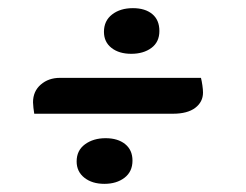

<svg xmlns="http://www.w3.org/2000/svg" viewBox="-20 -476 603 471"><path d="M64 -197Q63 -203 62 -211.5Q61 -220 61 -225Q61 -252 80 -268.5Q99 -285 127 -285H473Q475 -277 476.5 -266.5Q478 -256 478 -249Q478 -226 459 -211.5Q440 -197 404 -197ZM236 -25Q206 -25 187 -40Q168 -55 168 -80Q168 -107 188.5 -122Q209 -137 239 -137Q269 -137 287 -122.5Q305 -108 305 -82Q305 -55 285.5 -40Q266 -25 236 -25ZM302 -344Q272 -344 253.5 -358.5Q235 -373 235 -398Q235 -425 255 -440.5Q275 -456 306 -456Q336 -456 353.5 -441.5Q371 -427 371 -400Q371 -373 351.5 -358.5Q332 -344 302 -344Z"/></svg>

Font: Sansita Swashed Light SemiBold
Style: Regular
Weight: 600
Version: Version 1.003